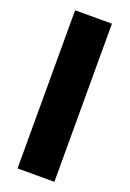

<svg xmlns="http://www.w3.org/2000/svg" viewBox="-142 -779 560 830"><g transform="rotate(20 138.0 -364.0)"><path d="M222.7 -727.5V0H53.2V-727.5Z"/></g></svg>

Font: Inter 20pt ExtraBold
Style: Regular
Weight: 800
Version: Version 4.001;git-66647c0bb